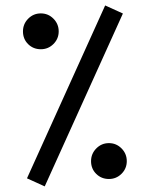

<svg xmlns="http://www.w3.org/2000/svg" viewBox="-20 -680 544 698"><path d="M362.3 -660.2 426.8 -630.9 142.6 -2.4 78.1 -31.7ZM311 -94.2Q311 -121.1 330.1 -140.4Q349.1 -159.7 376 -159.7Q402.8 -159.7 421.9 -140.4Q440.9 -121.1 440.9 -94.2Q440.9 -67.4 421.9 -48.3Q402.8 -29.3 376 -29.3Q348.6 -29.3 329.8 -47.9Q311 -66.4 311 -94.2ZM63.5 -565.9Q63.5 -592.8 82.5 -612.1Q101.6 -631.3 128.4 -631.3Q155.3 -631.3 174.3 -612.1Q193.4 -592.8 193.4 -565.9Q193.4 -539.1 174.3 -520Q155.3 -501 128.4 -501Q101.1 -501 82.3 -519.5Q63.5 -538.1 63.5 -565.9Z"/></svg>

Font: Vazir FD
Style: FD
Weight: 400
Foundry: Based on Dejavu fonts, by Saber Rastikerdar
Version: Version 26.0.0